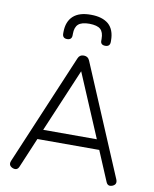

<svg xmlns="http://www.w3.org/2000/svg" viewBox="-93 -931 801 1001"><g transform="rotate(10 307.0 -430.5)"><path d="M307.5 -860.5C307.5 -860.5 307.5 -860.5 307.5 -860.5C347.5 -860.5 378.5 -851 400.5 -832.5C422 -813.5 433 -784.5 433 -746C433 -746 433 -746 433 -746C433 -746 433 -739 433 -739C433 -722.5 424.5 -714 408 -714C408 -714 408 -714 408 -714C391.5 -714 383 -721.5 383 -736C383 -736 383 -736 383 -736C383 -736 383 -746 383 -746C383 -769.5 377.5 -786.5 366 -797C354.5 -807.5 335 -812.5 307 -813C307 -813 307 -813 307 -813C279.5 -813 260 -807.5 248.5 -797C237 -786.5 231 -769.5 231 -746C231 -746 231 -746 231 -746C231 -746 231 -739 231 -739C231 -722.5 222.5 -714 206 -714C206 -714 206 -714 206 -714C189.5 -714 181 -722.5 181 -739C181 -739 181 -739 181 -739C181 -739 181 -746 181 -746C181 -783.5 192 -812.5 213.5 -832C235 -851.5 266.5 -861 307.5 -860.5ZM43 -2.5C43 -2.5 43 -2.5 43 -2.5C27 -9.5 22 -21 28.5 -37.5C28.5 -37.5 28.5 -37.5 28.5 -37.5C28.5 -37.5 276.5 -624 276.5 -624C282 -637.5 291.5 -644.5 306 -644.5C306 -644.5 306 -644.5 306 -644.5C306 -644.5 309 -644.5 309 -644.5C322.5 -644 332.5 -637.5 338 -624C338 -624 338 -624 338 -624C338 -624 586 -37.5 586 -37.5C592.5 -21 588 -9.5 572 -2.5C572 -2.5 572 -2.5 572 -2.5C555.5 4 544.5 -0.5 538 -16.5C538 -16.5 538 -16.5 538 -16.5C538 -16.5 471.5 -174 471.5 -174C471.5 -174 144 -174 144 -174C144 -174 77.5 -16.5 77.5 -16.5C71 -0.5 59.5 4 43 -2.5ZM307.5 -561.5C307.5 -561.5 165.5 -226.5 165.5 -226.5C165.5 -226.5 449.5 -226.5 449.5 -226.5C449.5 -226.5 307.5 -561.5 307.5 -561.5Z"/></g></svg>

Font: Jura-Fortis-Regular
Style: Regular
Weight: 500
Designer: Daniel Johnson, Alexei Vanyashin, Mirko Velimirovic
Foundry: Daniel Johnson
Version: ""